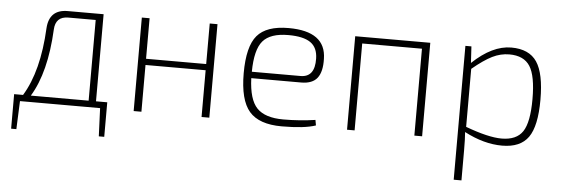

<svg xmlns="http://www.w3.org/2000/svg" viewBox="-47 -636 2887 986"><g transform="rotate(5 1396.5 -143.0)"><path d="M510 -33V145H482L476 0H63L57 145H30V-33H76Q155 -162 166 -385Q172 -482 267 -482H452V-33ZM414 -33V-449H273Q207 -449 204 -381Q193 -159 116 -33Z M1039 -482V0H999V-241H689V0H649V-482H689V-273H999V-482Z M1493 -221H1236Q1240 -111 1282 -67.5Q1324 -24 1418 -24Q1503 -24 1583 -36L1588 -8Q1530 12 1413 12Q1296 12 1245.5 -46.5Q1195 -105 1195 -243Q1195 -381 1243 -437.5Q1291 -494 1405 -494Q1597 -494 1599 -352Q1601 -286 1576 -253.5Q1551 -221 1493 -221ZM1236 -254H1487Q1561 -254 1559 -350Q1558 -407 1521 -432.5Q1484 -458 1407 -458Q1314 -458 1275.5 -413Q1237 -368 1236 -254Z M2136 -482V0H2096V-448H1788V0H1749V-482Z M2348 -482 2353 -397Q2455 -494 2553 -494Q2645 -494 2685 -434.5Q2725 -375 2725 -240Q2725 -104 2684 -46Q2643 12 2549 12Q2455 12 2354 -41Q2357 -6 2357 53V208H2317V-482ZM2357 -367V-68Q2475 -24 2543 -24Q2620 -24 2652 -72Q2684 -120 2684 -240Q2684 -359 2652.5 -408.5Q2621 -458 2546 -458Q2501 -458 2458.5 -437Q2416 -416 2357 -367Z"/></g></svg>

Font: Exo 2.0 Extra Light
Style: Regular
Weight: 250
Designer: Natanael Gama
Version: Version 1.001;PS 001.001;hotconv 1.0.70;makeotf.lib2.5.58329